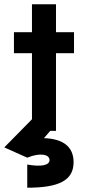

<svg xmlns="http://www.w3.org/2000/svg" viewBox="-35 -610 395 895"><path d="M114 -590V-460H30V-362H114V-54L-15 77L92 125C153 100 196 110 196 136C196 160 159 169 92 157V265C240 265 308 231 308 146C308 77 263 37 170 34L199 0H226V-362H310V-460H226V-590Z"/></svg>

Font: KT Kiyosuna Sans Bold
Style: Regular
Weight: 700
Designer: [Zen Kaku Gothic] Yoshimichi Ohira
Version: Version 1.010;Glyphs 3.1.2 (3151)